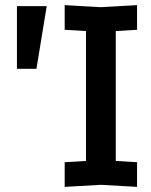

<svg xmlns="http://www.w3.org/2000/svg" viewBox="-20 -724 588 748"><path d="M46 -456V-700H162L122 -456ZM232 4V-92L315 -97V-603L232 -608V-704L373 -696L514 -704V-608L431 -603V-97L514 -92V4L373 -4Z"/></svg>

Font: Tektur SemiCondensed Medium
Style: Regular
Weight: 500
Width: 4
Designer: Adam Jagosz
Foundry: Adam Jagosz
Version: Version 1.005;gftools[0.9.30]